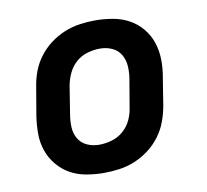

<svg xmlns="http://www.w3.org/2000/svg" viewBox="-65 -599 730 678"><g transform="rotate(-10 300.0 -260.0)"><path d="M256 8Q224 8 192.5 2.5Q161 -3 135 -17.5Q109 -32 89.5 -55.5Q70 -79 60 -108Q50 -137 50 -169Q50 -201 55 -233L72 -333Q76 -360 86 -387Q96 -414 114 -438Q132 -462 156 -480Q180 -498 207 -509Q234 -520 262 -524Q290 -528 317 -528Q349 -528 380.5 -522.5Q412 -517 438.5 -502.5Q465 -488 484.5 -464.5Q504 -441 513.5 -412Q523 -383 523.5 -351Q524 -319 518 -287L502 -187Q497 -160 487 -133Q477 -106 459 -82Q441 -58 417 -40Q393 -22 366.5 -11Q340 0 311.5 4Q283 8 256 8ZM256 -93Q278 -93 301 -99.5Q324 -106 342.5 -122Q361 -138 371 -159.5Q381 -181 384 -203L401 -303Q405 -326 403.5 -349Q402 -372 391 -390.5Q380 -409 360 -418Q340 -427 317 -427Q295 -427 272 -420.5Q249 -414 231 -398Q213 -382 203 -360.5Q193 -339 189 -317L173 -217Q169 -194 170 -171Q171 -148 182 -129.5Q193 -111 213 -102Q233 -93 256 -93Z"/></g></svg>

Font: Iosevka Aile Oblique
Style: Bold
Weight: 700
Italic angle: -9°
Designer: Belleve Invis
Foundry: Belleve Invis
Version: Version 31.1.0; ttfautohint (v1.8.4)